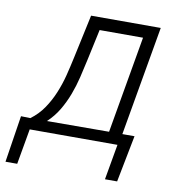

<svg xmlns="http://www.w3.org/2000/svg" viewBox="-108 -600 773 827"><g transform="rotate(10 278.5 -186.0)"><path d="M43 -48.3Q76.7 -73.2 99.6 -106.9Q122.6 -140.6 138.4 -179Q154.3 -217.3 164.6 -257.8Q174.8 -298.3 183.1 -337.4L224.1 -528.3H528.8L445.3 -49.3H498.5L458.5 155.3H405.3L432.6 0H48.8L21.5 155.3H-29.8L2 -49.3ZM241.7 -337.4Q233.4 -298.8 223.9 -259.3Q214.4 -219.7 200.2 -182.1Q186 -144.5 165.8 -110.4Q145.5 -76.2 115.7 -48.3L387.2 -49.3L460.9 -473.6H271Z"/></g></svg>

Font: Roboto Mono Light
Style: Italic
Weight: 300
Designer: Google
Version: Version 2.000985; 2015; ttfautohint (v1.3)